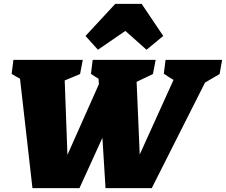

<svg xmlns="http://www.w3.org/2000/svg" viewBox="-20 -968 1163 988"><path d="M147 0 83 -563Q62 -574 40 -588L49 -660H406L392 -587L313 -554L327 -171L489 -535L487 -563Q468 -574 448 -588L457 -660H781L767 -587L683 -547L699 -173L873 -557Q848 -571 823 -589L832 -660H1123L1110 -587L1035 -543L761 0H523L507 -259L389 0ZM709 -948 820 -783 734 -712 625 -809 484 -712 420 -783 573 -948Z"/></svg>

Font: Piazzolla SC Black
Style: Italic
Weight: 900
Italic angle: -11.3°
Designer: Juan Pablo del Peral
Foundry: Huerta Tipografica
Version: Version 1.330